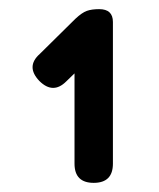

<svg xmlns="http://www.w3.org/2000/svg" viewBox="-20 -698 347 420"><path d="M185 -298Q143 -298 143 -340V-544L158 -552L125 -520Q96 -491 66 -521Q36 -552.5 67 -580L145 -657Q159.5 -670.5 170 -674.2Q180.5 -678 197 -678Q227 -678 227 -650V-340Q227 -298 185 -298Z"/></svg>

Font: Jura Light
Style: Bold
Weight: 700
Version: Version 5.104